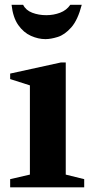

<svg xmlns="http://www.w3.org/2000/svg" viewBox="-20 -802 396 822"><path d="M23.5 0V-35L108 -54.5V-436.5L23.5 -463.5V-487L240.5 -534.5H261.5V-54.5L340.5 -35V0ZM174.5 -634.5Q144 -634.5 112.5 -648.5Q81 -662.5 58.2 -694.8Q35.5 -727 29.5 -781.5H79Q90.5 -758 118 -747.5Q145.5 -737 178 -737Q209.5 -737 237.2 -747.5Q265 -758 281 -781.5H330Q313 -716 285 -684.5Q257 -653 227.2 -643.8Q197.5 -634.5 174.5 -634.5Z"/></svg>

Font: Libre Caslon Text
Style: Bold
Weight: 700
Designer: Pablo Impallari, Rodrigo Fuenzalida, Katja Schimmel
Foundry: Pablo Impallari, Rodrigo Fuenzalida
Version: Version 2.000